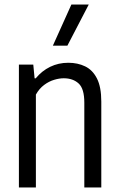

<svg xmlns="http://www.w3.org/2000/svg" viewBox="-20 -828 527 848"><path d="M63.5 0V-542.6H127L132.8 -482.1H137.8Q164.8 -515 201.5 -532.9Q238.2 -550.8 281.7 -550.8Q323 -550.8 356 -534.9Q389.1 -519 408.2 -481.4Q427.4 -443.8 427.4 -379.2V0H352.4V-374.6Q352.4 -436.2 327.4 -459.2Q302.3 -482.3 261.4 -482.3Q241.9 -482.3 219.2 -475.5Q196.4 -468.8 175 -452.9Q153.6 -437.1 138.5 -410.3V0ZM213.5 -626.3 295.3 -808H372L277.6 -626.3Z"/></svg>

Font: Encode Sans Condensed Thin
Style: Regular
Weight: 100
Width: 3
Designer: Multiple Designers
Foundry: Impallari Type
Version: Version 3.002